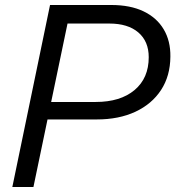

<svg xmlns="http://www.w3.org/2000/svg" viewBox="-20 -749 702 769"><path d="M29.4 0 180.4 -729H425.3Q501.9 -729 554.9 -703.6Q608 -678.1 635.6 -631.6Q663.3 -585.1 662.4 -522.3Q661.9 -444.9 625.1 -388.6Q588.3 -332.3 522.2 -301.4Q456.1 -270.6 367.7 -270.6H159.4L173.6 -340.6H363.3Q462 -340.6 518.9 -388.3Q575.7 -436 575.7 -519.9Q575.7 -583.3 534.1 -619Q492.4 -654.7 418 -654.7H238L252.6 -665.1L113.9 0Z"/></svg>

Font: Mona Sans
Style: Italic
Weight: 200
Italic angle: -11.6951°
Designer: Deni Anggara
Foundry: GitHub
Version: Version 2.000